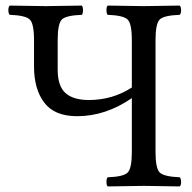

<svg xmlns="http://www.w3.org/2000/svg" viewBox="-20 -667 690 689"><path d="M102.1 -522.9Q102.1 -583 86.4 -597.4Q70.8 -611.8 15.1 -613.8Q10.3 -617.7 10 -629.9Q9.8 -642.1 15.1 -647Q115.2 -645 144 -645Q176.3 -645 273.9 -647Q277.8 -642.1 277.8 -630.1Q277.8 -618.2 273.9 -613.8Q217.8 -611.8 202.4 -597.4Q187 -583 187 -522.9V-417Q187 -357.9 215.1 -333Q243.2 -308.1 298.8 -308.1Q383.8 -308.1 453.1 -353V-522.9Q453.1 -583 437.5 -597.4Q421.9 -611.8 366.2 -613.8Q362.3 -617.7 362.1 -629.9Q361.8 -642.1 366.2 -647Q466.3 -645 495.1 -645Q527.3 -645 625 -647Q629.9 -642.1 629.9 -630.1Q629.9 -618.2 625 -613.8Q568.8 -611.8 553.5 -597.4Q538.1 -583 538.1 -522.9V-122.1Q538.1 -62 553.5 -47.6Q568.8 -33.2 625 -30.8Q629.9 -25.9 629.9 -13.9Q629.9 -2 625 2Q524.9 0 496.1 0Q463.9 0 366.2 2Q362.3 -2 362.1 -13.9Q361.8 -25.9 366.2 -30.8Q422.4 -32.7 437.7 -47.4Q453.1 -62 453.1 -122.1V-314.9Q358.9 -250 256.8 -250Q175.8 -250 138.9 -298.6Q102.1 -347.2 102.1 -428.2Z"/></svg>

Font: Linux Libertine Display
Style: Regular
Weight: 400
Designer: Philipp H. Poll
Foundry: Philipp H. Poll
Version: Version 5.0.9